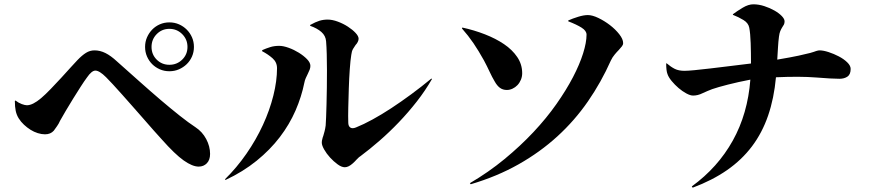

<svg xmlns="http://www.w3.org/2000/svg" viewBox="-20 -818 4040 892"><path d="M189 -194Q173 -194 155.5 -199.5Q138 -205 122 -215Q106 -225 91.5 -238.5Q77 -252 67 -268Q57 -284 53 -303Q49 -322 49 -349L52 -351Q66 -340 81 -334.5Q96 -329 105 -329Q132 -329 171 -362Q191 -379 216 -405Q241 -431 265 -457Q289 -483 309 -505.5Q329 -528 340 -539Q361 -561 379.5 -572.5Q398 -584 419 -584Q445 -584 470 -571.5Q495 -559 523 -533Q577 -485 628 -439.5Q679 -394 727 -353Q774 -313 815 -280.5Q856 -248 888 -227Q920 -206 938 -172Q956 -138 956 -103Q956 -75 941 -59.5Q926 -44 903 -44Q874 -44 833.5 -72.5Q793 -101 731 -171Q716 -187 694.5 -211.5Q673 -236 648.5 -264Q624 -292 597.5 -322Q571 -352 547.5 -378.5Q524 -405 504.5 -426Q485 -447 473 -459Q442 -490 423 -490Q406 -490 384 -458Q372 -442 355 -415.5Q338 -389 320 -360Q302 -331 285.5 -303Q269 -275 259 -257Q253 -243 245 -232Q237 -220 230 -211Q215 -194 189 -194ZM851 -600Q851 -635 826.5 -659.5Q802 -684 767 -684Q732 -684 708 -659.5Q684 -635 684 -600Q684 -565 708 -541Q732 -517 767 -517Q802 -517 826.5 -541Q851 -565 851 -600ZM881 -600Q881 -576 872 -555.5Q863 -535 847.5 -520Q832 -505 811.5 -496Q791 -487 767 -487Q743 -487 722.5 -496Q702 -505 687 -520Q672 -535 663 -555.5Q654 -576 654 -600Q654 -624 663 -644.5Q672 -665 687 -680.5Q702 -696 722.5 -705Q743 -714 767 -714Q791 -714 811.5 -705Q832 -696 847.5 -680.5Q863 -665 872 -644.5Q881 -624 881 -600Z M1025 15Q1080 -39 1125 -104Q1170 -169 1201.5 -237.5Q1233 -306 1250 -374Q1267 -442 1267 -501Q1267 -529 1246 -547.5Q1225 -566 1198 -580V-585Q1216 -593 1235 -599Q1254 -605 1277 -605Q1296 -605 1321 -596Q1346 -587 1368.5 -573Q1391 -559 1406.5 -543Q1422 -527 1422 -512Q1422 -503 1418.5 -494Q1415 -485 1410 -475Q1405 -465 1400.5 -455Q1396 -445 1394 -434Q1381 -369 1353 -304.5Q1325 -240 1280 -181Q1235 -122 1172 -71Q1109 -20 1028 18L1025 15ZM1495 -626Q1493 -652 1473 -669.5Q1453 -687 1421 -698V-702Q1446 -716 1464 -721.5Q1482 -727 1502 -727Q1524 -727 1549.5 -717.5Q1575 -708 1596.5 -694Q1618 -680 1632 -665Q1646 -650 1646 -638Q1646 -631 1642 -623Q1640 -619 1637.5 -615.5Q1635 -612 1632 -609Q1626 -601 1620 -590.5Q1614 -580 1612 -563Q1608 -539 1605 -496.5Q1602 -454 1600.5 -407.5Q1599 -361 1598 -318Q1597 -275 1598 -249Q1598 -232 1607.5 -225.5Q1617 -219 1634 -226Q1669 -240 1711 -263Q1753 -286 1798 -315.5Q1843 -345 1890.5 -380Q1938 -415 1984 -453L1987 -451Q1956 -397 1916.5 -346.5Q1877 -296 1833 -250Q1789 -204 1743 -164Q1697 -124 1654 -92Q1649 -89 1645 -85Q1641 -81 1636 -76Q1632 -72 1628 -67.5Q1624 -63 1619 -59Q1599 -41 1582 -41Q1567 -41 1548.5 -54.5Q1530 -68 1513.5 -86Q1497 -104 1486 -123.5Q1475 -143 1475 -155Q1475 -165 1477 -170Q1478 -175 1479 -178.5Q1480 -182 1482 -187Q1485 -197 1488 -208.5Q1491 -220 1493 -235Q1494 -246 1495 -272.5Q1496 -299 1497 -334.5Q1498 -370 1498.5 -411Q1499 -452 1499 -491.5Q1499 -531 1498 -566.5Q1497 -602 1495 -626Z M2278 -440Q2266 -460 2254.5 -485Q2243 -510 2228 -538Q2203 -583 2179.5 -617.5Q2156 -652 2126 -686L2128 -690Q2183 -678 2233 -658.5Q2283 -639 2321.5 -613Q2360 -587 2383 -553Q2406 -519 2406 -478Q2406 -462 2400 -447.5Q2394 -433 2384 -422.5Q2374 -412 2361 -406Q2348 -400 2335 -400Q2316 -400 2302.5 -410Q2289 -420 2278 -440ZM2836 -565Q2825 -552 2818 -537Q2773 -436 2711.5 -347Q2650 -258 2569.5 -184.5Q2489 -111 2389 -54.5Q2289 2 2167 38L2163 33Q2250 -18 2324 -79Q2398 -140 2458.5 -204.5Q2519 -269 2565 -334.5Q2611 -400 2642 -459.5Q2673 -519 2689 -570Q2705 -621 2705 -657Q2705 -675 2682 -689.5Q2659 -704 2620 -719V-723Q2640 -732 2666 -740Q2692 -748 2711 -748Q2732 -748 2760 -734.5Q2788 -721 2813.5 -701.5Q2839 -682 2857 -659Q2875 -636 2875 -618Q2875 -610 2869.5 -603Q2864 -596 2855 -586Q2850 -581 2845.5 -576Q2841 -571 2836 -565Z M3461 -689Q3457 -711 3434 -725Q3411 -739 3385 -749V-752Q3405 -767 3431 -782.5Q3457 -798 3480 -798Q3505 -798 3531 -789.5Q3557 -781 3578 -769Q3599 -757 3612 -743.5Q3625 -730 3625 -719Q3625 -710 3622 -704Q3619 -698 3614 -691Q3609 -683 3605 -673.5Q3601 -664 3599 -648Q3596 -625 3594.5 -599Q3593 -573 3591 -541Q3656 -552 3690.5 -559.5Q3725 -567 3744 -572Q3754 -575 3760.5 -577Q3767 -579 3772 -581Q3782 -584 3787 -584Q3805 -584 3829.5 -576Q3854 -568 3877 -556Q3900 -544 3916 -528.5Q3932 -513 3932 -498Q3932 -472 3917 -462Q3902 -452 3880 -452Q3846 -452 3771.5 -458Q3697 -464 3585 -459Q3576 -361 3548.5 -281Q3521 -201 3473.5 -138Q3426 -75 3357.5 -27.5Q3289 20 3198 54L3194 48Q3315 -40 3384.5 -165Q3454 -290 3466 -448Q3409 -437 3362 -425Q3315 -413 3289 -404Q3278 -400 3266.5 -395Q3255 -390 3244 -385Q3222 -374 3200 -374Q3187 -374 3168.5 -384Q3150 -394 3132.5 -409Q3115 -424 3100.5 -441.5Q3086 -459 3081 -474Q3075 -489 3075 -523L3077 -524Q3097 -507 3115 -498Q3133 -489 3160 -489Q3175 -489 3206.5 -492Q3238 -495 3280 -500Q3322 -505 3371 -511Q3420 -517 3469 -523Q3469 -573 3467.5 -618Q3466 -663 3461 -689Z"/></svg>

Font: XinYuGongZhangJiaSongA
Style: Regular
Weight: 900
Designer: XinYuGong
Foundry: Adobe Systems Incorporated
Version: Version 1.00